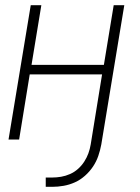

<svg xmlns="http://www.w3.org/2000/svg" viewBox="-20 -540 540 743"><path d="M157 183V147H182Q199 147 216.5 144Q234 141 251 133.5Q268 126 282 113.5Q296 101 306 85.5Q316 70 322 53.5Q328 37 331 19L375 -252H95L54 0H13L99 -520H140L102 -289H382L420 -520H461L372 19Q368 41 360.5 63Q353 85 340 104.5Q327 124 309 140Q291 156 270 165.5Q249 175 226.5 179Q204 183 182 183Z"/></svg>

Font: Iosevka Curly Extralight
Style: Italic
Weight: 200
Italic angle: -9°
Monospace: yes
Designer: Belleve Invis
Foundry: Belleve Invis
Version: Version 22.1.2; ttfautohint (v1.8.4)